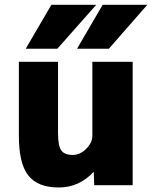

<svg xmlns="http://www.w3.org/2000/svg" viewBox="-20 -788 648 819"><path d="M60.5 -524.4H227.5V-219.7Q227.5 -165 241.7 -146Q255.9 -127 290 -127Q321.3 -127 347.7 -153.3Q374 -179.7 374 -209V-524.4H545.9V2H381.8L379.9 -55.7Q318.4 11.7 230.5 11.7Q141.6 11.7 101.1 -39.1Q60.5 -89.8 60.5 -209ZM199.2 -767.6H390.6L224.6 -580.1H89.8ZM418 -767.6H608.4L444.3 -580.1H308.6Z"/></svg>

Font: Gen Shin Gothic Heavy
Style: Bold
Weight: 900
Designer: [Source Han Sans]
Ryoko NISHIZUKA  (kana & ideographs); Paul D. Hunt (Latin, Greek & Cyrillic); Wenlong ZHANG  (bopomofo
Version: Version 1.002.20150607